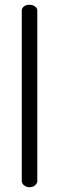

<svg xmlns="http://www.w3.org/2000/svg" viewBox="-20 -783 247 803"><path d="M136 -739V-26Q136 -16 126.5 -8Q117 0 103 0Q90 0 80.5 -8Q71 -16 71 -26V-739Q71 -749 80 -756Q89 -763 103 -763Q117 -763 126.5 -756Q136 -749 136 -739Z"/></svg>

Font: Dosis
Style: Regular
Weight: 400
Designer: Edgar Tolentino, Pablo Impallari, Igino Marini
Foundry: Edgar Tolentino, Pablo Impallari, Igino Marini
Version: Version 1.007